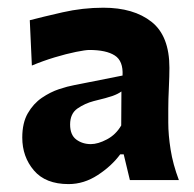

<svg xmlns="http://www.w3.org/2000/svg" viewBox="-20 -837 494 488"><path d="M154.3 -369.1Q95.7 -369.1 66.2 -403.8Q36.6 -438.5 36.6 -487.3Q36.6 -524.9 50.8 -549.3Q64.9 -573.7 86.4 -588.4Q107.9 -603 130.1 -610.4Q152.3 -617.7 168.5 -620.6L291.5 -645Q293.5 -682.1 271.7 -696Q250 -710 207 -710Q197.3 -710 173.1 -705.1Q148.9 -700.2 118.9 -691.2Q88.9 -682.1 61 -670.4L55.7 -785.6Q87.4 -793.9 138.9 -805.7Q190.4 -817.4 242.7 -817.4Q319.8 -817.4 365.2 -781.5Q410.6 -745.6 410.6 -664.6Q410.6 -644 409.2 -614Q407.7 -584 407.7 -560.1V-525.4Q407.7 -494.1 413.6 -457Q419.4 -419.9 434.6 -379.4H310.1L294.4 -444.8H285.6Q263.7 -415 228.5 -392.1Q193.4 -369.1 154.3 -369.1ZM210.9 -470.7Q229 -470.7 251.7 -482.7Q274.4 -494.6 288.1 -518.1L288.6 -604.5Q279.8 -598.1 266.4 -593.3Q252.9 -588.4 218.3 -580.1Q195.8 -574.2 177 -561.3Q158.2 -548.3 158.2 -520.5Q158.2 -494.1 173.8 -482.4Q189.5 -470.7 210.9 -470.7Z"/></svg>

Font: Pinar DS4-Bold
Style: Regular
Weight: 700
Designer: Amin Abedi
Version: Version 2.000